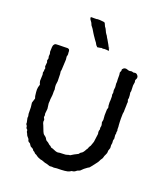

<svg xmlns="http://www.w3.org/2000/svg" viewBox="-151 -911 893 1039"><g transform="rotate(20 295.5 -392.0)"><path d="M258.8 25.9 236.3 19Q230 19 219.2 14.2Q208 9.3 199.2 8.8Q180.2 2 176.3 -2Q171.9 -5.9 169.9 -6.8Q167 -8.3 164.1 -9.3Q161.1 -10.3 158.2 -13.7Q155.3 -17.1 154.3 -18.1Q153.3 -19 149.9 -20.5Q147 -22 146 -22.9Q145 -23.9 143.6 -26.9Q142.1 -29.8 139.2 -31.7Q136.2 -33.7 133.3 -35.2Q130.9 -36.1 128.9 -37.1Q127 -38.1 125 -40Q123 -42 120.6 -46.4Q118.2 -50.8 116.2 -53.2Q105 -59.1 103.5 -62.5Q102.1 -65.9 101.6 -69.3Q101.1 -72.8 95.7 -78.6Q90.8 -84 88.9 -86.4Q86.9 -88.9 85.9 -92.3Q85 -95.7 84 -97.2L79.1 -106Q78.1 -107.9 78.1 -111.3V-116.2Q77.1 -118.2 74.2 -120.1Q71.3 -122.1 70.8 -124Q68.8 -125 68.8 -130.9Q68.8 -136.7 65.4 -139.6Q62 -143.1 61.5 -145Q61 -147 61.5 -149.9Q62 -152.8 60.5 -158.2Q59.1 -163.6 56.2 -178.2L57.1 -188Q53.2 -199.7 54.2 -218.3Q55.2 -236.8 50.8 -264.2L59.1 -291Q59.1 -293.5 55.2 -303.2Q51.8 -328.1 51.8 -340.3Q51.8 -352.5 58.1 -370.1Q53.7 -378.9 51.8 -390.1L53.2 -426.8L50.8 -438L53.2 -446.8Q53.2 -451.7 53.2 -456.1L55.2 -462.9L50.8 -473.1Q50.8 -480 53.2 -497.1L49.8 -506.8L53.2 -520L50.8 -529.8V-534.7L51.8 -544.9L48.8 -557.1Q48.8 -590.3 53.2 -596.7Q57.6 -603 60.5 -604.5Q63 -606 80.6 -606.4Q98.1 -606.9 112.3 -606.9Q127 -606.9 128.4 -607.4Q129.9 -607.9 131.8 -607.4Q133.8 -606.9 135.7 -606.4Q145 -604.5 144 -585.9L145 -577.1Q145 -571.8 142.1 -563L144 -545.9Q143.1 -534.7 141.1 -485.8L139.2 -476.1L141.1 -461.9L142.1 -420.9L139.2 -398.9Q139.2 -386.2 142.1 -373L141.1 -362.8V-340.8L138.2 -314.9V-305.2L137.2 -292L141.1 -261.2L138.2 -232.9L140.1 -223.1Q140.1 -222.7 139.2 -217.8Q138.2 -212.9 139.2 -211.4Q140.1 -210 140.6 -208.5Q141.1 -207 143.1 -204.1Q145 -201.2 145 -199.2L144 -189Q144 -182.6 150.9 -168.9Q164.6 -130.4 170.9 -124.5Q177.7 -119.1 181.6 -116.2Q185.5 -113.3 186.5 -111.3Q189.9 -106.4 191.9 -102.1Q193.8 -98.1 200.2 -95.2Q206.5 -92.3 212.4 -86.4Q217.8 -81.1 220.7 -80.1Q223.6 -79.1 225.1 -78.1Q226.1 -77.1 227.1 -76.2Q228 -75.2 229 -73.7Q231 -70.8 235.8 -70.3Q240.2 -69.8 251 -64.9Q261.7 -60.1 268.6 -59.1Q275.4 -58.1 279.3 -59.6Q283.7 -61 297.9 -61Q311.5 -61 318.4 -62Q325.2 -63 329.6 -64.9Q334 -66.9 338.9 -66.9Q343.8 -66.9 349.6 -71.8Q356 -76.7 382.8 -89.8Q384.8 -91.8 386.7 -94.7Q390.1 -99.6 393.6 -101.1Q403.8 -105 414.6 -127Q415 -127.9 417.5 -130.9Q419.9 -133.8 421.4 -139.2Q422.9 -144.5 425.8 -148.4Q428.7 -151.9 429.7 -154.3Q430.7 -157.2 433.1 -164.1Q435.1 -170.9 438.5 -179.7L444.8 -227.5L442.9 -237.8Q442.9 -249 445.8 -252L444.8 -264.2L446.8 -273.9Q446.8 -282.2 442.9 -293.9L445.8 -309.1L443.8 -335L444.8 -368.2Q445.8 -370.1 446.8 -374.5Q447.8 -378.9 448.2 -380.9L445.8 -390.1L444.8 -409.7L445.8 -422.9V-443.8L443.8 -453.1L445.8 -464.8L443.8 -479L445.8 -497.1L443.8 -517.1L444.8 -526.9L443.8 -542V-566.9L441.9 -580.1L446.8 -591.8Q446.8 -592.8 446.3 -596.7Q445.8 -600.6 448.2 -602.1Q458 -615.7 475.6 -608.9Q482.9 -606 487.3 -606L501 -607.9L511.2 -605Q512.2 -605 516.6 -606Q521 -606.9 525.9 -606Q530.8 -605 536.6 -597.2Q542 -589.8 539.1 -580.1L534.2 -569.8L536.1 -558.1L533.2 -539.1Q533.2 -536.1 534.2 -506.8L532.2 -497.1Q535.2 -484.4 535.2 -466.8L533.2 -457L537.1 -444.8L536.1 -435.1V-424.3L535.2 -398.4V-388.2L533.2 -376Q532.2 -343.8 533.2 -328.1Q534.2 -312.5 534.2 -310.1L535.2 -301.8Q535.2 -294.4 535.2 -287.1L537.1 -278.3L535.2 -271L536.1 -263.2L534.2 -253.9L536.1 -231.9Q533.2 -226.1 533.2 -221.2L534.2 -207L532.2 -194.8L533.2 -178.2L527.3 -160.6Q526.9 -159.2 527.3 -153.3Q527.8 -147.5 522.5 -137.2Q516.6 -126 515.6 -119.1Q514.6 -112.8 509.8 -106.9Q504.9 -101.1 502 -93.3Q499 -85.9 489.7 -74.7Q480.5 -62.5 472.7 -52.7Q464.8 -43 463.4 -41.5Q461.9 -40 454.1 -36.1Q434.1 -22 427.7 -14.2Q421.4 -6.3 415 -5.4Q409.2 -4.4 403.3 0.5Q393.6 9.8 379.9 9.8L369.1 16.1Q353.5 23.9 298.8 23.9L282.2 25.9L271 24.9ZM234.4 -731.9Q229 -742.2 227.1 -744.1Q225.1 -746.1 225.1 -747.1Q225.6 -748 218.8 -756.8Q211.9 -765.6 210.4 -767.6Q209 -769.5 207 -775.9Q205.1 -781.7 197.8 -790.5Q190.4 -799.3 191.9 -808.1Q191.9 -809.1 210 -808.6Q228 -808.1 229 -810.1H243.2Q269.5 -808.6 272 -805.7Q275.4 -801.8 277.8 -794.4Q280.3 -787.6 282.2 -785.2Q287.1 -780.3 290.5 -772.5Q293.9 -764.6 297.9 -756.8Q302.2 -749.5 305.2 -746.1Q308.1 -743.2 309.1 -740.2Q310.1 -737.3 311 -736.3Q312 -735.4 313.5 -731.9Q314.9 -729 316.4 -727.5Q317.9 -726.1 317.9 -725.1L327.1 -709Q328.1 -708 330.6 -703.1Q333 -698.2 334 -696.8L346.2 -672.4Q346.2 -668 332 -670.9Q317.9 -671.9 315.4 -670.4Q313 -668.9 308.1 -670.4Q303.7 -671.9 300.8 -670.4Q297.9 -668.9 291.5 -668.5Q285.2 -668 282.7 -667Q280.3 -666 278.3 -668.5Q276.9 -670.9 275.9 -671.9Q272.5 -672.9 268.6 -681.2Q264.6 -689.5 260.7 -693.4Q256.8 -697.3 254.9 -701.2Q252 -705.1 248 -711.4Q244.1 -717.8 242.2 -719.7Q240.2 -721.7 234.4 -731.9ZM340.8 -684.1Q340.8 -684.6 340.3 -685.5Q339.8 -686.5 340.3 -687Q340.8 -688 342.3 -685.5Q343.8 -683.1 342.8 -683.1Q341.8 -683.1 340.8 -684.1Z"/></g></svg>

Font: AntiqueNobleRegular
Style: Regular
Weight: 400
Version: Version 0.1